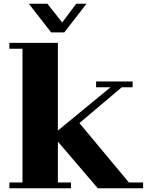

<svg xmlns="http://www.w3.org/2000/svg" viewBox="-20 -944 784 1025"><path d="M253 -771 134 -924H233L312 -824L387 -924H442L323 -771ZM289 -188V30H359V61H30V30H100V-684H30V-715H289V-247L570 -478H493V-509H688V-478H630L404 -287L668 30H744V61H502Z"/></svg>

Font: Cafe24 ClassicType
Style: Regular
Weight: 400
Designer: Cafe24 thkim, hmlim, mnelim & 4IR
Foundry: Cafe24
Version: Version 1.000